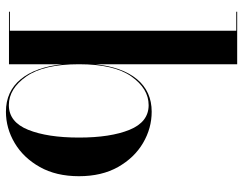

<svg xmlns="http://www.w3.org/2000/svg" viewBox="-104 -686 800 631"><g transform="rotate(90 295.5 -370.0)"><path d="M80.6 -747H18V-750H190.6V-283.6Q199.9 -372.6 239.9 -420.8Q280 -469 346.6 -469Q401.1 -469 449.6 -440.5Q498 -412 528.3 -358.5Q558.6 -305 558.6 -230Q558.6 -155 528.3 -101.2Q498 -47.5 449.6 -18.8Q401.1 10 346.6 10Q280 10 239.9 -38.6Q199.9 -87.2 190.6 -176.4V0H18V-3H80.6ZM190.6 -230Q190.6 -114.5 230.7 -57.1Q270.8 0.4 325 0.4Q380.5 0.4 406.1 -63.1Q431.6 -126.5 431.6 -230Q431.6 -333.5 406.1 -396.2Q380.5 -459 325 -459Q270.8 -459 230.7 -402.2Q190.6 -345.5 190.6 -230Z"/></g></svg>

Font: Bodoni* 72 Medium
Style: Regular
Weight: 500
Version: Version 1.002; ttfautohint (v0.97) -l 8 -r 50 -G 200 -x 14 -